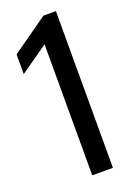

<svg xmlns="http://www.w3.org/2000/svg" viewBox="-143 -798 596 855"><g transform="rotate(-20 155.0 -371.0)"><path d="M140 0V-621L7.5 -528V-621.5L179 -742.5H238V0Z"/></g></svg>

Font: Encode Sans Cnd Md
Style: Regular
Weight: 500
Width: 3
Designer: Multiple Designers
Foundry: Impallari Type
Version: Version 3.002; ttfautohint (v1.8.3) -l 8 -r 50 -G 200 -x 14 